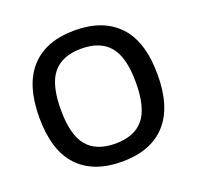

<svg xmlns="http://www.w3.org/2000/svg" viewBox="-122 -807 970 947"><g transform="rotate(-20 363.5 -333.5)"><path d="M363 11Q214 11 133.5 -74.5Q53 -160 53 -333Q53 -504 132.5 -591Q212 -678 363 -678Q512 -678 593 -592.5Q674 -507 674 -333Q674 -163 594.5 -76Q515 11 363 11ZM363 -84Q463 -84 511.5 -142.5Q560 -201 560 -334Q560 -465 511.5 -523.5Q463 -582 363 -582Q263 -582 214.5 -523.5Q166 -465 166 -333Q166 -201 214.5 -142.5Q263 -84 363 -84Z"/></g></svg>

Font: Pitagon Sans Medium
Style: Regular
Weight: 500
Designer: Travis Tran
Foundry: Pitagon
Version: Version 1.001; ttfautohint (v1.8.4.7-5d5b);gftools[0.9.26]